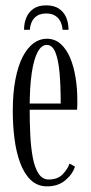

<svg xmlns="http://www.w3.org/2000/svg" viewBox="-20 -668 330 699"><path d="M151.5 10.5Q116.5 10.5 92.2 -12.5Q68 -35.5 53.5 -74.8Q39 -114 32.8 -162.8Q26.5 -211.5 26.5 -263Q26.5 -328.5 36 -378.2Q45.5 -428 62.5 -461Q79.5 -494 102 -510.5Q124.5 -527 150 -527Q180 -527 201.2 -507.8Q222.5 -488.5 235.8 -456.5Q249 -424.5 255.2 -385Q261.5 -345.5 261.5 -305.5Q261.5 -296 261.5 -286.8Q261.5 -277.5 260.5 -268.5H81V-291H201Q201 -355 196.8 -403Q192.5 -451 181.5 -477.8Q170.5 -504.5 150 -504.5Q131 -504.5 117 -478.5Q103 -452.5 95.5 -401.8Q88 -351 88 -276Q88 -224.5 90.2 -177.5Q92.5 -130.5 99.5 -93.8Q106.5 -57 120.5 -35.8Q134.5 -14.5 157.5 -14.5Q190 -14.5 208.2 -33.5Q226.5 -52.5 233 -72.5L253 -61.5Q243.5 -32.5 217 -11Q190.5 10.5 151.5 10.5ZM148 -648.5Q176.5 -648.5 194.5 -636.5Q212.5 -624.5 221 -604.2Q229.5 -584 229.5 -559.5H208Q205.5 -588 190 -603.5Q174.5 -619 148 -619Q122 -619 106.5 -603.8Q91 -588.5 88.5 -559.5H67.5Q67.5 -584 76 -604.2Q84.5 -624.5 102.2 -636.5Q120 -648.5 148 -648.5Z"/></svg>

Font: Imbue 48pt Light
Style: Regular
Weight: 300
Designer: Tyler Finck
Foundry: Etcetera Type Company
Version: Version 1.102